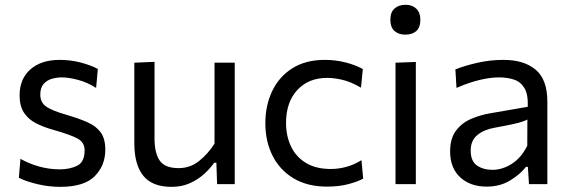

<svg xmlns="http://www.w3.org/2000/svg" viewBox="-20 -752 2328 784"><path d="M226 11Q179.5 11 133.8 0.2Q88 -10.5 57 -26L63.5 -103.5Q97.5 -84 139.2 -72.2Q181 -60.5 224 -60.5Q265.5 -60.5 295.5 -75.5Q325.5 -90.5 325.5 -138.5Q325.5 -170 297.5 -185.8Q269.5 -201.5 197 -222Q157.5 -233 126.5 -249Q95.5 -265 77.8 -292Q60 -319 60 -362.5Q60 -430 104.2 -468.8Q148.5 -507.5 223.5 -507.5Q270 -507.5 311.5 -496.2Q353 -485 379.5 -470.5L372.5 -393Q336.5 -416 298 -426Q259.5 -436 232.5 -436Q212 -436 191.8 -430.2Q171.5 -424.5 158 -409.2Q144.5 -394 144.5 -365.5Q144.5 -335 167 -318Q189.5 -301 252 -283Q301.5 -268.5 336.8 -253Q372 -237.5 391 -211.8Q410 -186 410 -141Q410 -76 366.8 -32.5Q323.5 11 226 11Z M680.5 11Q601.5 11 565 -34.5Q528.5 -80 528.5 -166.5V-496L611 -499.5V-186Q611 -127 632.2 -96.2Q653.5 -65.5 709 -65.5Q757 -65.5 793.2 -94.8Q829.5 -124 856 -165.5V-496H938.5V0H866.5L863.5 -87.5H854.5Q839 -65 814.2 -42.2Q789.5 -19.5 756 -4.2Q722.5 11 680.5 11Z M1315.5 10Q1235 10 1178.5 -24Q1122 -58 1092.8 -116.5Q1063.5 -175 1063.5 -248.5Q1063.5 -322 1091.8 -380.8Q1120 -439.5 1174.2 -473.5Q1228.5 -507.5 1306.5 -507.5Q1350 -507.5 1391.2 -497Q1432.5 -486.5 1461.5 -470L1454 -394Q1412 -418.5 1377.5 -426.2Q1343 -434 1316 -434Q1239.5 -434 1193.8 -384.2Q1148 -334.5 1148 -250Q1148 -197 1168.2 -154.2Q1188.5 -111.5 1229.2 -86.8Q1270 -62 1330.5 -62Q1363 -62 1394.8 -70.8Q1426.5 -79.5 1456 -98L1463 -22.5Q1438.5 -9.5 1401.2 0.2Q1364 10 1315.5 10Z M1595 0V-496L1678 -499V0ZM1635 -610.5Q1607.5 -610.5 1590.8 -625.5Q1574 -640.5 1574 -671.5Q1574 -702 1591 -717.2Q1608 -732.5 1636 -732.5Q1663.5 -732.5 1680 -716.5Q1696.5 -700.5 1696.5 -671.5Q1696.5 -640.5 1680 -625.5Q1663.5 -610.5 1635 -610.5Z M1967 10Q1900.5 10 1859.2 -28Q1818 -66 1818 -133.5Q1818 -187.5 1842.5 -219.2Q1867 -251 1904.2 -266.8Q1941.5 -282.5 1979.5 -289L2135 -316Q2137 -366.5 2121.5 -392.2Q2106 -418 2078.8 -427Q2051.5 -436 2018 -436Q1983.5 -436 1940.2 -426Q1897 -416 1844 -393L1839.5 -468.5Q1876 -483.5 1928.8 -495.5Q1981.5 -507.5 2036 -507.5Q2119.5 -507.5 2167.2 -467.5Q2215 -427.5 2215 -337V0H2140L2135.5 -70.5H2127.5Q2104.5 -40.5 2063.2 -15.2Q2022 10 1967 10ZM1991 -58.5Q2031 -58.5 2069.8 -83Q2108.5 -107.5 2133 -157L2133.5 -264Q2125.5 -259.5 2112.2 -255Q2099 -250.5 2072.8 -244.8Q2046.5 -239 2000 -230.5Q1957 -223 1929.5 -200.8Q1902 -178.5 1902 -137Q1902 -94 1927.8 -76.2Q1953.5 -58.5 1991 -58.5Z"/></svg>

Font: Commissioner
Style: Regular
Weight: 400
Designer: Kostas Bartsokas
Foundry: Kostas Bartsokas
Version: Version 1.000; ttfautohint (v1.8.3)